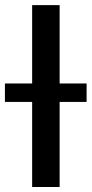

<svg xmlns="http://www.w3.org/2000/svg" viewBox="-70 -748 367 768"><path d="M168.5 -727.5V0H58.6V-727.5ZM-50.3 -340.3V-414.1H276.4V-340.3Z"/></svg>

Font: Inter Tight Medium
Style: Regular
Weight: 500
Designer: Rasmus Andersson
Foundry: rsms
Version: Version 3.004; ttfautohint (v1.8.4.7-5d5b)